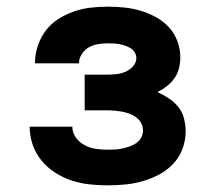

<svg xmlns="http://www.w3.org/2000/svg" viewBox="-20 -548 640 576"><path d="M302 8Q275 8 248 5Q221 2 195 -6.5Q169 -15 145.5 -30Q122 -45 104.5 -66.5Q87 -88 78 -114Q69 -140 69 -168Q69 -168 69 -168Q69 -168 69 -168H197Q197 -150 207.5 -135.5Q218 -121 234 -112.5Q250 -104 267.5 -101.5Q285 -99 302 -99Q314 -99 325 -99.5Q336 -100 347 -102.5Q358 -105 368.5 -108.5Q379 -112 388.5 -118.5Q398 -125 403.5 -135Q409 -145 409 -156Q409 -168 403.5 -178.5Q398 -189 388.5 -196Q379 -203 368 -207Q357 -211 346 -213Q335 -215 323.5 -216Q312 -217 300 -217H234V-324H300Q314 -324 328.5 -325.5Q343 -327 356 -332.5Q369 -338 379 -349Q389 -360 389 -374Q389 -383 384 -391Q379 -399 371.5 -403.5Q364 -408 355.5 -411Q347 -414 338 -415.5Q329 -417 320.5 -417.5Q312 -418 303 -418Q288 -418 273.5 -415.5Q259 -413 246.5 -406Q234 -399 225.5 -386Q217 -373 217 -359Q217 -359 217 -358.5Q217 -358 217 -358H85Q85 -359 85 -359.5Q85 -360 85 -360Q85 -386 93.5 -411Q102 -436 117.5 -456.5Q133 -477 155 -491Q177 -505 201.5 -513.5Q226 -522 251.5 -525Q277 -528 303 -528Q328 -528 352.5 -525.5Q377 -523 401 -516Q425 -509 447 -497Q469 -485 486 -467Q503 -449 512 -425Q521 -401 521 -376Q521 -360 517 -343.5Q513 -327 503.5 -313.5Q494 -300 480.5 -289.5Q467 -279 452 -272Q470 -264 486.5 -253Q503 -242 515 -227Q527 -212 532 -192.5Q537 -173 537 -154Q537 -127 527.5 -101.5Q518 -76 499.5 -56.5Q481 -37 457.5 -24.5Q434 -12 408 -4.5Q382 3 355.5 5.5Q329 8 302 8Z"/></svg>

Font: Iosevka SS04 XBd Ex
Style: Regular
Weight: 800
Width: 7
Monospace: yes
Designer: Belleve Invis
Foundry: Belleve Invis
Version: Version 19.0.0; ttfautohint (v1.8.4)